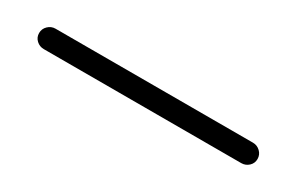

<svg xmlns="http://www.w3.org/2000/svg" viewBox="21 -670 959 620"><g transform="rotate(30 500.0 -360.0)"><path d="M131.8 -322.3Q116.2 -322.3 104.5 -333Q92.8 -343.8 92.8 -359.9Q92.8 -376 104.5 -387.2Q116.2 -398.4 131.8 -398.4H868.2Q883.8 -398.4 895.5 -387.2Q907.2 -376 907.2 -359.9Q907.2 -343.8 895.5 -333Q883.8 -322.3 868.2 -322.3Z"/></g></svg>

Font: Rounded Mgen+ 1mn regular
Style: Regular
Weight: 400
Designer: [Source Han Sans]
Ryoko NISHIZUKA  (kana & ideographs); Paul D. Hunt (Latin, Greek & Cyrillic); Wenlong ZHANG  (bopomofo
Version: Version 1.059.20150602